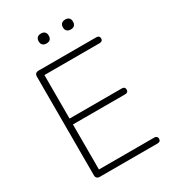

<svg xmlns="http://www.w3.org/2000/svg" viewBox="-210 -994 990 1104"><g transform="rotate(-30 285.0 -441.5)"><path d="M121 0Q109 0 102.5 -6.5Q96 -13 96 -25V-680Q96 -692 102.5 -698.5Q109 -705 121 -705H505Q515 -705 520.5 -700Q526 -695 526 -686Q526 -676 520.5 -671Q515 -666 505 -666H138V-377H485Q495 -377 500.5 -372Q506 -367 506 -358Q506 -348 500.5 -343Q495 -338 485 -338H138V-39H505Q515 -39 520.5 -34Q526 -29 526 -20Q526 -10 520.5 -5Q515 0 505 0ZM401 -817Q385 -817 376 -825.5Q367 -834 367 -850Q367 -866 376 -874.5Q385 -883 401 -883Q417 -883 425.5 -874.5Q434 -866 434 -850Q434 -834 425.5 -825.5Q417 -817 401 -817ZM240 -817Q224 -817 215 -825.5Q206 -834 206 -850Q206 -866 215 -874.5Q224 -883 240 -883Q256 -883 264.5 -874.5Q273 -866 273 -850Q273 -834 264.5 -825.5Q256 -817 240 -817Z"/></g></svg>

Font: Nunito ExtraLight
Style: Regular
Weight: 200
Designer: Vernon Adams
Foundry: Vernon Adams
Version: Version 3.602